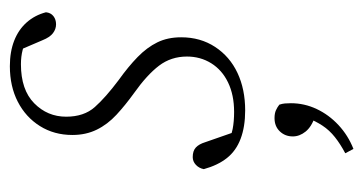

<svg xmlns="http://www.w3.org/2000/svg" viewBox="-198 -318 754 399"><g transform="rotate(-90 179.5 -119.0)"><path d="M149 13Q115 13 90 3.5Q65 -6 50 -25Q35 -44 27 -73Q29 -83 36 -89.5Q43 -96 52 -96Q65 -96 72 -89.5Q79 -83 83 -70L106 -4L78 -26Q95 -16 110.5 -13Q126 -10 146 -10Q181 -10 207 -22.5Q233 -35 247 -57.5Q261 -80 261 -108Q261 -141 242 -166Q223 -191 185 -218Q160 -236 140 -254.5Q120 -273 109 -295.5Q98 -318 98 -346Q98 -384 116.5 -413.5Q135 -443 167 -459.5Q199 -476 241 -476Q271 -476 294 -467Q317 -458 332 -441Q347 -424 353 -401Q352 -391 345 -385.5Q338 -380 328 -380Q318 -380 309.5 -386.5Q301 -393 295 -408L271 -464L299 -440Q288 -446 274.5 -449.5Q261 -453 245 -453Q192 -453 164 -425.5Q136 -398 136 -359Q136 -322 156 -299.5Q176 -277 212 -250Q240 -230 260 -210.5Q280 -191 290.5 -169.5Q301 -148 301 -120Q301 -80 281 -49.5Q261 -19 227 -3Q193 13 149 13ZM164 108Q164 136 152 161.5Q140 187 118.5 207Q97 227 69 238L60 221Q79 211 93.5 199.5Q108 188 117.5 173.5Q127 159 133 143L136 158Q115 151 105 138.5Q95 126 95 112Q95 96 105.5 85Q116 74 133 74Q143 74 149.5 77Q156 80 161 84Q163 90 163.5 95.5Q164 101 164 108Z"/></g></svg>

Font: Source Serif 4 36pt Light
Style: Italic
Weight: 300
Italic angle: -12°
Designer: Frank Grießhammer
Foundry: Adobe Systems Incorporated
Version: Version 4.004;hotconv 1.0.116;makeotfexe 2.5.65601